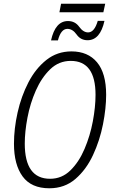

<svg xmlns="http://www.w3.org/2000/svg" viewBox="-20 -1001 612 1031"><path d="M245 10Q327 10 385 -40Q443 -90 479.5 -168.5Q516 -247 533 -333.5Q550 -420 550 -492Q550 -608 501 -666.5Q452 -725 364 -725Q287 -725 229 -679Q171 -633 132.5 -558.5Q94 -484 74.5 -397Q55 -310 55 -229Q55 -117 101.5 -53.5Q148 10 245 10ZM249 -41Q113 -41 113 -230Q113 -293 127.5 -369.5Q142 -446 172.5 -515Q203 -584 249.5 -629Q296 -674 360 -674Q493 -674 493 -492Q493 -427 478.5 -349.5Q464 -272 434 -201.5Q404 -131 358 -86Q312 -41 249 -41ZM299 -935H535L545 -981H308ZM254 -784H291Q307 -846 342 -846Q370 -846 391.5 -815.5Q413 -785 450 -785Q518 -785 541 -889H505Q487 -827 453 -827Q427 -827 405 -857.5Q383 -888 345 -888Q277 -888 254 -784Z"/></svg>

Font: Noto Sans Display SemiCondensed Light
Style: Italic
Weight: 300
Width: 4
Italic angle: -12°
Designer: Monotype Design Team
Foundry: Monotype Imaging Inc.
Version: Version 1.900